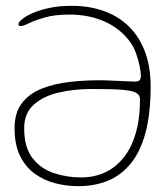

<svg xmlns="http://www.w3.org/2000/svg" viewBox="-20 -621 578 659"><path d="M226 -601Q287 -601 337 -583Q387 -565 422.8 -529.8Q458.5 -494.5 477.8 -443Q497 -391.5 497 -324.5Q497 -231.5 479.5 -166Q462 -100.5 429 -60Q396 -19.5 350.5 -0.8Q305 18 248.5 18Q210 18 171.5 8.5Q133 -1 101 -23.5Q69 -46 49.5 -84.5Q30 -123 30 -181Q30 -235 55.8 -267.8Q81.5 -300.5 124.2 -317.2Q167 -334 218.5 -339.8Q270 -345.5 321.5 -345.5Q340.5 -345.5 367.2 -344.2Q394 -343 415.5 -342Q437 -341 440 -341Q454.5 -341 459 -345.5Q463.5 -350 463.5 -362Q463.5 -373 459.2 -394Q455 -415 447 -437.8Q439 -460.5 427 -476.5Q393.5 -522.5 339.8 -546.8Q286 -571 217.5 -571Q168.5 -571 134.5 -561.2Q100.5 -551.5 80 -541.5Q59.5 -531.5 50.5 -531.5Q46.5 -531.5 45 -533.2Q43.5 -535 43.5 -539Q43.5 -545 56 -555.2Q68.5 -565.5 92 -576Q115.5 -586.5 149.5 -593.8Q183.5 -601 226 -601ZM292 -315.5Q234.5 -315.5 182 -303.5Q129.5 -291.5 96.2 -262Q63 -232.5 63 -180.5Q63 -115.5 91.2 -78.8Q119.5 -42 164.5 -27Q209.5 -12 258.5 -12Q301.5 -12 338.2 -28.2Q375 -44.5 402.5 -77.8Q430 -111 445.2 -161.5Q460.5 -212 460.5 -280Q460.5 -292.5 451.5 -299.5Q442.5 -306.5 422.8 -310Q403 -313.5 370.8 -314.5Q338.5 -315.5 292 -315.5Z"/></svg>

Font: Gluten Thin Thin
Style: Regular
Weight: 250
Version: Version 1.300